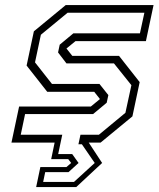

<svg xmlns="http://www.w3.org/2000/svg" viewBox="-20 -560 623 754"><path d="M122 174.5 138.5 96H241L259.5 80L248 65H181L194.5 0H25L55 -141.5H336.5L372.5 -171L350 -199.5H165.5L84.5 -302.5L113 -437L238 -540H583L553 -398.5H276.5L241 -369.5L264 -340.5H447.5L528.5 -237.5L500 -103L375 0H328.5L381 80L279.5 174.5ZM149.5 154.5H270.5L352 80L301.5 6.5H288L296 -31H368.5L472.5 -117L496 -225.5L427.5 -311H241L208 -354L214.5 -384.5L268 -429H529.5L547 -510H245.5L140.5 -423.5L117.5 -315L184 -230.5H370.5L405.5 -186.5L399 -156.5L345.5 -112H78.5L61.5 -31H224.5L208.5 45H263.5L288.5 80L249 116H157.5Z"/></svg>

Font: Tourney Light
Style: Italic
Weight: 300
Italic angle: -12°
Version: Version 1.015